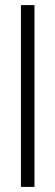

<svg xmlns="http://www.w3.org/2000/svg" viewBox="-20 -732 217 752"><path d="M115 0H62V-712H115Z"/></svg>

Font: Creato Display Light
Style: Regular
Weight: 300
Version: Version 1.000